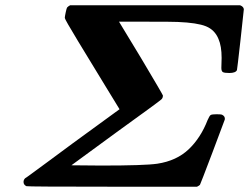

<svg xmlns="http://www.w3.org/2000/svg" viewBox="-20 -706 942 726"><path d="M817 -449Q817 -455 817.5 -468.5Q818 -482 818 -487Q818 -532 806 -559Q792 -593 759 -606.5Q726 -620 652 -623Q636 -624 528 -624H430L513 -487Q594 -351 596 -345Q596 -335 590 -330Q583 -323 418 -204L250 -81L363 -80Q528 -80 575 -87Q648 -98 694 -142Q739 -185 765 -252Q772 -268 776.5 -271Q781 -274 799 -274Q816 -274 820 -272Q832 -266 830 -254Q829 -250 783.5 -130Q738 -10 736 -7Q733 -4 725 0H405Q84 0 80 -2Q69 -7 69 -18Q69 -26 75 -32Q76 -32 98.5 -48.5Q121 -65 168.5 -100Q216 -135 255 -164L432 -293Q429 -298 377 -383Q325 -468 275 -550.5Q225 -633 225 -638Q225 -643 228.5 -659.5Q232 -676 234 -678Q239 -683 245 -686H888Q901 -681 902 -671Q902 -667 889.5 -555.5Q877 -444 876 -441Q871 -430 847 -430Q828 -430 822.5 -433.5Q817 -437 817 -449Z"/></svg>

Font: MathJax_Math
Style: Bold Italic
Weight: 700
Version: Version 1.1